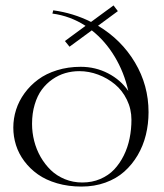

<svg xmlns="http://www.w3.org/2000/svg" viewBox="-20 -680 603 707"><path d="M398 -660 414 -639 341 -585.2Q427 -533.8 477 -449.9Q527 -366 527 -267Q527 -223.5 517.1 -183.2Q507.2 -143 486.9 -108.4Q466.5 -73.8 437.5 -48Q408.5 -22.2 368.1 -7.6Q327.8 7 280 7Q231.5 7 190.1 -5.1Q148.8 -17.2 119.5 -38Q90.2 -58.8 69.5 -86.5Q48.8 -114.2 38.9 -145.6Q29 -177 29 -210Q29 -243.5 39.2 -275.9Q49.5 -308.2 70.4 -336.9Q91.2 -365.5 120.4 -387.1Q149.5 -408.8 190 -421.4Q230.5 -434 277 -434Q331.5 -434 378 -409.9Q424.5 -385.8 452.5 -344.8Q437 -414 402.2 -471.6Q367.5 -529.2 318 -568.2L236 -508L219 -529L295 -584.8Q238.8 -621.2 173 -630L176 -642Q250 -632 315.2 -599.2ZM464 -239Q464 -278.5 447.2 -312.8Q430.5 -347 403.2 -369.6Q376 -392.2 341.8 -405.1Q307.5 -418 272 -418Q245.5 -418 220.5 -410.8Q195.5 -403.5 173.1 -388Q150.8 -372.5 134.1 -350.1Q117.5 -327.8 107.8 -295.2Q98 -262.8 98 -224Q98 -192 105.9 -160.9Q113.8 -129.8 129.6 -102.1Q145.5 -74.5 167.2 -53.5Q189 -32.5 219 -20.2Q249 -8 283 -8Q319 -8 349.2 -20.9Q379.5 -33.8 400.4 -55.9Q421.2 -78 435.9 -107.6Q450.5 -137.2 457.2 -170.4Q464 -203.5 464 -239Z"/></svg>

Font: FogtwoNo5
Style: Regular
Weight: 400
Designer: gluk (gluksza@wp.pl)
Foundry: gluk (gluksza@wp.pl)
Version: Version 0.87